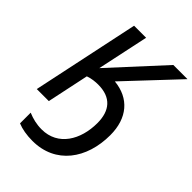

<svg xmlns="http://www.w3.org/2000/svg" viewBox="-272 -836 1207 1207"><g transform="rotate(45 331.5 -232.0)"><path d="M248 250C453 250 569 88 569 -122C569 -273 488 -368 350 -381L663 -714H537L222 -371L295 -714H188L37 0H144L203 -279C233 -290 266 -293 290 -293C405 -293 458 -228 458 -118C458 30 383 158 238 158C192 158 153 148 115 132V227C151 242 197 250 248 250Z"/></g></svg>

Font: Noto Sans Medium
Style: Italic
Weight: 500
Italic angle: -12°
Designer: Monotype Design Team
Foundry: Monotype Imaging Inc.
Version: Version 2.013